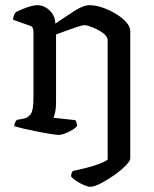

<svg xmlns="http://www.w3.org/2000/svg" viewBox="-20 -520 593 740"><path d="M327 200Q319 200 304 193.5Q289 187 275 178Q261 169 254 160Q254 152 256.5 146.5Q259 141 261 139Q284 134 310.5 127.5Q337 121 360 112.5Q383 104 395 95V-365Q395 -376 384 -386.5Q373 -397 357.5 -405Q342 -413 327.5 -418Q313 -423 307 -423Q297 -423 274.5 -415.5Q252 -408 229.5 -399.5Q207 -391 196 -387V-123Q196 -102 192.5 -87Q189 -72 186 -66L270 -57Q272 -55 274.5 -49Q277 -43 277 -35Q272 -27 258.5 -19Q245 -11 230.5 -5.5Q216 0 206 0Q199 0 176 -3.5Q153 -7 125 -12.5Q97 -18 72 -24Q47 -30 35 -34Q35 -42 38.5 -48.5Q42 -55 45 -58L72 -63Q88 -66 98.5 -80.5Q109 -95 109 -143V-397Q109 -405 106.5 -411.5Q104 -418 95 -421L30 -444Q31 -455 34.5 -462.5Q38 -470 41 -473Q57 -482 82.5 -491Q108 -500 123 -500Q150 -500 171.5 -479.5Q193 -459 193 -429Q230 -454 265.5 -477Q301 -500 325 -500Q348 -500 374.5 -491Q401 -482 426 -467Q451 -452 466.5 -434.5Q482 -417 482 -401V91Q482 100 464.5 118Q447 136 421 154.5Q395 173 369 186.5Q343 200 327 200Z"/></svg>

Font: Texturina 72pt Medium
Style: Regular
Weight: 500
Designer: Guillermo Torres Carreño
Foundry: Omnibus-Type
Version: Version 1.002; ttfautohint (v1.8.3)